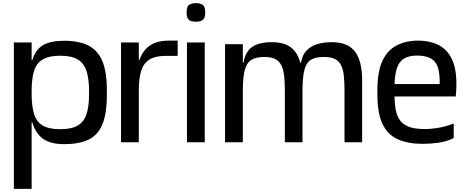

<svg xmlns="http://www.w3.org/2000/svg" viewBox="-20 -904 2957 1220"><path d="M68 296V-634H181V-522H185Q206 -589 253.5 -617Q301 -645 388 -645Q481 -645 541 -615Q601 -585 630 -516.5Q659 -448 659 -331V-301Q659 -181 630 -112.5Q601 -44 541 -16Q481 12 388 12Q301 12 253.5 -22Q206 -56 185 -127H181V296ZM363 -83Q435 -83 475 -107Q515 -131 530.5 -181Q546 -231 546 -309V-324Q546 -402 530 -452Q514 -502 474 -526Q434 -550 363 -550Q291 -550 251 -526Q211 -502 196 -452Q181 -402 181 -324V-309Q181 -231 196 -181Q211 -131 250.5 -107Q290 -83 363 -83Z M749 0V-634H862V-522H865Q882 -567 908 -594Q934 -621 970 -633.5Q1006 -646 1054 -646H1109V-549H1034Q967 -549 929.5 -525.5Q892 -502 877 -453.5Q862 -405 862 -328V0Z M1168 0V-634H1281V0ZM1224 -766Q1208 -766 1194.5 -770Q1181 -774 1173.5 -786.5Q1166 -799 1166 -825Q1166 -864 1183 -874Q1200 -884 1225 -884Q1250 -884 1267 -874Q1284 -864 1284 -825Q1284 -799 1276 -786.5Q1268 -774 1254.5 -770Q1241 -766 1224 -766Z M1410 0V-623H1523V-505H1527Q1536 -557 1559.5 -585Q1583 -613 1620.5 -624.5Q1658 -636 1707 -636Q1784 -636 1827.5 -603.5Q1871 -571 1888 -505H1892Q1901 -555 1928.5 -583.5Q1956 -612 1997 -624Q2038 -636 2087 -636Q2191 -636 2236 -576Q2281 -516 2281 -394V0H2169V-329Q2169 -385 2164.5 -425Q2160 -465 2146.5 -491Q2133 -517 2107.5 -529.5Q2082 -542 2038 -542Q1985 -542 1955.5 -524Q1926 -506 1914 -459Q1902 -412 1902 -325V0H1790V-329Q1790 -383 1785.5 -423Q1781 -463 1767.5 -489.5Q1754 -516 1728.5 -529Q1703 -542 1659 -542Q1606 -542 1576.5 -523Q1547 -504 1535 -457.5Q1523 -411 1523 -329V0Z M2665 10Q2574 10 2509.5 -18Q2445 -46 2411.5 -114.5Q2378 -183 2378 -303V-332Q2378 -447 2409 -515Q2440 -583 2498 -614Q2556 -645 2633 -646Q2715 -646 2772 -615Q2829 -584 2857 -515.5Q2885 -447 2879 -332L2876 -291H2487Q2488 -231 2498 -191.5Q2508 -152 2531 -128.5Q2554 -105 2590 -94.5Q2626 -84 2679 -84Q2720 -84 2767 -92Q2814 -100 2863 -119V-27Q2818 -4 2766 3Q2714 10 2665 10ZM2487 -370H2774Q2775 -431 2764 -470.5Q2753 -510 2722 -530Q2691 -550 2633 -551Q2577 -551 2546 -531Q2515 -511 2502 -470.5Q2489 -430 2487 -370Z"/></svg>

Font: Matangi
Style: Bold
Weight: 700
Designer: Prashant Pant
Foundry: The Graphic Ant
Version: Version 3.002